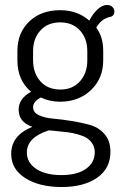

<svg xmlns="http://www.w3.org/2000/svg" viewBox="-20 -520 492 772"><path d="M221 -111Q180 -111 144 -128Q113 -111 113 -89Q113 -68 136 -57Q159 -46 193.5 -43Q228 -40 268.5 -33.5Q309 -27 343.5 -17Q378 -7 401 20Q424 47 424 90Q424 158 370 195Q316 232 228 232Q138 232 81.5 196Q25 160 25 99Q25 24 110 -10Q55 -29 55 -79Q55 -124 105 -151Q50 -197 50 -277V-315Q50 -388 97.5 -433.5Q145 -479 222 -479Q292 -479 339 -437Q354 -466 373 -483Q392 -500 410 -500Q424 -500 432 -492Q440 -484 440 -474Q440 -456 423 -452Q388 -445 367 -409Q395 -372 395 -315V-277Q395 -205 346 -158Q297 -111 221 -111ZM331 -277V-315Q331 -365 301.5 -397.5Q272 -430 222 -430Q172 -430 142.5 -397.5Q113 -365 113 -315V-278Q113 -226 142.5 -193Q172 -160 223 -160Q272 -160 301.5 -193Q331 -226 331 -277ZM361 92Q361 72 351 57Q341 42 327.5 34Q314 26 292 20Q270 14 253.5 12Q237 10 212 7.5Q187 5 177 4Q88 32 88 93Q88 134 125.5 159Q163 184 227 184Q290 184 325.5 159Q361 134 361 92Z"/></svg>

Font: Dosis
Style: Regular
Weight: 400
Designer: Edgar Tolentino, Pablo Impallari, Igino Marini
Foundry: Edgar Tolentino, Pablo Impallari, Igino Marini
Version: Version 1.007